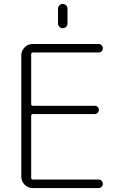

<svg xmlns="http://www.w3.org/2000/svg" viewBox="-20 -953 619 973"><path d="M145 0Q122 0 105 -17Q88 -34 88 -57V-673Q88 -696 105 -713Q122 -730 145 -730H480Q489 -730 495 -723.5Q501 -717 501 -708Q501 -699 495 -693Q489 -687 480 -687H147Q138 -687 138 -678V-426Q138 -417 147 -417H460Q469 -417 475 -411Q481 -405 481 -396Q481 -387 475 -381Q469 -375 460 -375H147Q138 -375 138 -367V-52Q138 -43 147 -43H480Q489 -43 495 -37Q501 -31 501 -22Q501 -13 495 -6.5Q489 0 480 0ZM274 -909Q274 -919 281 -926Q288 -933 298 -933Q308 -933 315 -926Q322 -919 322 -909V-834Q322 -824 315 -817Q308 -810 298 -810Q288 -810 281 -817Q274 -824 274 -834Z"/></svg>

Font: Rounded Mplus 1c Light
Style: Regular
Weight: 300
Version: Version 1.059.20150529